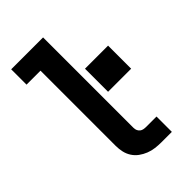

<svg xmlns="http://www.w3.org/2000/svg" viewBox="-222 -815 894 894"><g transform="rotate(-45 225.0 -367.5)"><path d="M289 0Q269 0 248.5 -2.5Q228 -5 209 -12.5Q190 -20 173.5 -32Q157 -44 146 -61Q135 -78 130.5 -98Q126 -118 126 -139V-634H34V-735H244V-139Q244 -130 247.5 -122Q251 -114 257.5 -109Q264 -104 272.5 -102.5Q281 -101 289 -101H357V0ZM431 -342H279V-494H431Z"/></g></svg>

Font: Iosevka Book
Style: Bold
Weight: 700
Designer: Belleve Invis
Foundry: Belleve Invis
Version: Version 28.0.7; ttfautohint (v1.8.3)